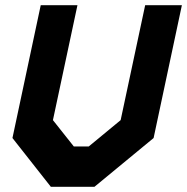

<svg xmlns="http://www.w3.org/2000/svg" viewBox="-20 -720 721 740"><path d="M176 0 28 -188 137 -700H278.5L184 -257L264.5 -155.5H322L445 -257L539.5 -700H681L572 -188L344 0ZM225.5 -71H324.5L508.5 -220.5L595.5 -629.5L508.5 -220.5L324.5 -71H225.5L105.5 -221.5L192.5 -629.5L105.5 -221.5Z"/></svg>

Font: Tourney Thin Black
Style: Italic
Weight: 900
Italic angle: -12°
Version: Version 1.015